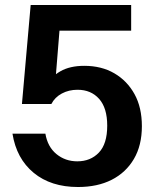

<svg xmlns="http://www.w3.org/2000/svg" viewBox="-20 -740 621 770"><path d="M293 10Q184 10 115 -47Q46 -104 30 -204H162Q171 -151 206.5 -122Q242 -93 290 -93Q343 -93 376.5 -128Q410 -163 410 -236Q410 -307 377.5 -343.5Q345 -380 291 -380Q256 -380 228 -365Q200 -350 186 -323H68L103 -720H506V-617H156L220 -635L200 -388L160 -395Q184 -432 222 -454Q260 -476 318 -476Q387 -476 438.5 -446Q490 -416 519.5 -362.5Q549 -309 549 -234Q549 -157 517 -102.5Q485 -48 428 -19Q371 10 293 10Z"/></svg>

Font: Instrument Sans SemiBold
Style: Regular
Weight: 600
Designer: Rodrigo Fuenzalida
Foundry: fragTYPE
Version: Version 1.000;gftools[0.9.28]